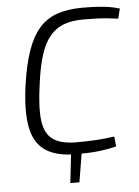

<svg xmlns="http://www.w3.org/2000/svg" viewBox="-58 -747 683 943"><g transform="rotate(-5 283.5 -275.5)"><path d="M321 -7 295 151H250L268 -7ZM384 -702Q427 -702 458.5 -700Q490 -698 515 -694Q540 -690 567 -682L555 -633Q527 -637 502 -639.5Q477 -642 449.5 -643Q422 -644 384 -644Q327 -644 287 -629Q247 -614 218.5 -580Q190 -546 171.5 -488Q153 -430 142 -342Q126 -231 134.5 -166.5Q143 -102 181.5 -74.5Q220 -47 292 -46Q356 -46 399.5 -49Q443 -52 485 -58L490 -9Q446 2 401.5 7Q357 12 292 12Q194 12 140 -24.5Q86 -61 70.5 -140.5Q55 -220 73 -348Q87 -446 110.5 -514Q134 -582 170 -623.5Q206 -665 258.5 -683.5Q311 -702 384 -702Z"/></g></svg>

Font: Exo 2 Light
Style: Italic
Weight: 300
Italic angle: -8°
Designer: Natanael Gama
Foundry: Natanael Gama
Version: Version 2.010